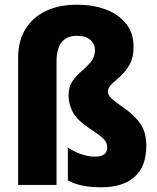

<svg xmlns="http://www.w3.org/2000/svg" viewBox="-20 -785 668 815"><path d="M547 -586Q547 -541 530.5 -511.5Q514 -482 492.5 -463Q471 -444 454.5 -428.5Q438 -413 438 -396Q438 -381 454.5 -366Q471 -351 506 -327Q552 -295 576.5 -259Q601 -223 601 -166Q601 -79 551.5 -34.5Q502 10 410 10Q368 10 333.5 3.5Q299 -3 268 -19V-159Q292 -142 323.5 -131Q355 -120 382 -120Q435 -120 435 -158Q435 -171 429.5 -182Q424 -193 408 -206Q392 -219 361 -239Q306 -276 288.5 -310Q271 -344 271 -380Q271 -417 288 -441Q305 -465 327 -483.5Q349 -502 366 -522.5Q383 -543 383 -574Q383 -598 363.5 -615.5Q344 -633 306 -633Q220 -633 220 -523V0H57V-541Q57 -611 88 -661.5Q119 -712 175 -738.5Q231 -765 306 -765Q377 -765 431 -744Q485 -723 516 -683.5Q547 -644 547 -586Z"/></svg>

Font: Noto Sans Bengali Condensed ExtraBold
Style: Regular
Weight: 800
Width: 3
Designer: Joana Ranito - Universal Thirst; Jelle Bosma - Monotype Design Team
Foundry: Universal Thirst ehf.
Version: Version 3.000; ttfautohint (v1.8.4.7-5d5b)